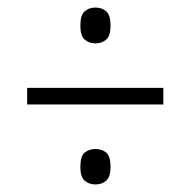

<svg xmlns="http://www.w3.org/2000/svg" viewBox="-20 -613 505 509"><path d="M52 -336V-380H413V-336ZM233 -124Q216 -124 204.5 -134Q193 -144 193 -170Q193 -199 204.5 -208.5Q216 -218 233 -218Q250 -218 261.5 -208.5Q273 -199 273 -170Q273 -144 261.5 -134Q250 -124 233 -124ZM233 -498Q216 -498 204.5 -508Q193 -518 193 -545Q193 -573 204.5 -583Q216 -593 233 -593Q250 -593 261.5 -583Q273 -573 273 -545Q273 -518 261.5 -508Q250 -498 233 -498Z"/></svg>

Font: Noto Serif Ethiopic Condensed Light
Style: Regular
Weight: 300
Width: 3
Designer: Monotype Design Team
Foundry: Monotype Imaging Inc.
Version: Version 2.102